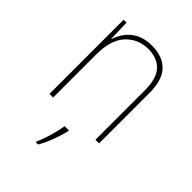

<svg xmlns="http://www.w3.org/2000/svg" viewBox="-219 -642 967 967"><g transform="rotate(45 265.0 -158.0)"><path d="M91 0V-528H112L115 -416H117Q126 -446 146.5 -474Q167 -502 201 -519.5Q235 -537 285 -537Q361 -537 402.5 -494Q444 -451 444 -359V0H418V-352Q418 -437 382.5 -474.5Q347 -512 285 -512Q212 -512 164.5 -461.5Q117 -411 117 -306V0ZM215 214Q223 198 232.5 170Q242 142 249.5 112Q257 82 260 61H290V68Q281 106 266 146Q251 186 231 221H215Z"/></g></svg>

Font: Noto Sans Mono Condensed Thin
Style: Regular
Weight: 100
Width: 3
Designer: Monotype Design Team
Foundry: Monotype Imaging Inc.
Version: Version 2.014; ttfautohint (v1.8.4.7-5d5b)